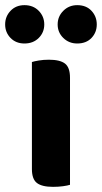

<svg xmlns="http://www.w3.org/2000/svg" viewBox="-62 -719 396 746"><path d="M62 -278H210V-1Q201 2 183 4.5Q165 7 144 7Q101 7 81.5 -8Q62 -23 62 -62ZM210 -230H62V-478Q71 -481 89 -484Q107 -487 128 -487Q171 -487 190.5 -472Q210 -457 210 -417ZM110 -624Q110 -593 88.5 -571.5Q67 -550 33 -550Q0 -550 -21 -571.5Q-42 -593 -42 -624Q-42 -655 -21 -677Q0 -699 33 -699Q67 -699 88.5 -677Q110 -655 110 -624ZM314 -624Q314 -593 293.5 -571.5Q273 -550 238 -550Q206 -550 184 -571.5Q162 -593 162 -624Q162 -655 184 -677Q206 -699 238 -699Q273 -699 293.5 -677Q314 -655 314 -624Z"/></svg>

Font: Baloo Bhaijaan 2
Style: Bold
Weight: 700
Designer: Sanskriti Dholi, Noopur Datye and Ek Type
Foundry: Ek Type
Version: Version 1.701